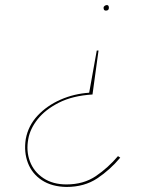

<svg xmlns="http://www.w3.org/2000/svg" viewBox="-20 -730 565 760"><path d="M92 -180Q99 -220 129 -258Q159 -296 213 -323.5Q267 -351 346 -356V-355L370 -530H363L333 -363Q273 -359 219.5 -335.5Q166 -312 129 -272.5Q92 -233 82 -180Q74 -128 90.5 -85Q107 -42 146 -16.5Q185 9 243 10Q314 10 365 -24Q416 -58 456 -106L447 -112Q408 -66 359.5 -33Q311 0 243 0Q189 0 151.5 -25Q114 -50 98.5 -91Q83 -132 92 -180ZM411 -699Q411 -710 403 -710Q399 -710 394.5 -707Q390 -704 390 -699Q390 -688 399 -688Q411 -688 411 -699Z"/></svg>

Font: Jost* 200 Hairline Italic
Style: Italic
Weight: 100
Italic angle: -10°
Version: Version 3.200; ttfautohint (v0.97) -l 8 -r 50 -G 200 -x 14 -